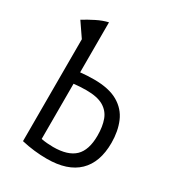

<svg xmlns="http://www.w3.org/2000/svg" viewBox="-171 -799 824 904"><g transform="rotate(30 241.0 -346.5)"><path d="M222 5Q188 5 153 1Q118 -3 84 -11V-565L32 -641Q61 -659 93 -675Q125 -691 155 -698V-426Q173 -428 192 -429Q211 -430 229 -430Q310 -430 358.5 -402Q407 -374 428 -324.5Q449 -275 449 -212Q449 -106 391.5 -50.5Q334 5 222 5ZM220 -58Q300 -58 337.5 -94Q375 -130 375 -209Q375 -258 362 -293.5Q349 -329 316 -348.5Q283 -368 223 -368Q206 -368 189 -367Q172 -366 155 -364V-64Q169 -61 187 -59.5Q205 -58 220 -58Z"/></g></svg>

Font: Ubuntu Sans Condensed
Style: Regular
Weight: 400
Width: 3
Designer: Dalton Maag Ltd
Foundry: Dalton Maag Ltd
Version: Version 1.006; ttfautohint (v1.8.4.7-5d5b)